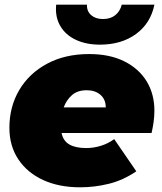

<svg xmlns="http://www.w3.org/2000/svg" viewBox="-20 -787 688 817"><path d="M321 10Q231 10 163.5 -21Q96 -52 58 -109Q20 -166 20 -243Q20 -333 62 -404Q104 -475 180.5 -516Q257 -557 359 -557Q447 -557 509 -526Q571 -495 604 -441Q637 -387 637 -316Q637 -291 633.5 -267Q630 -243 625 -221H242Q249 -187 275.5 -172Q302 -157 347 -157Q378 -157 409 -166.5Q440 -176 466 -195L560 -58Q504 -20 443.5 -5Q383 10 321 10ZM251 -330H430Q430 -364 407.5 -383.5Q385 -403 349 -403Q310 -403 286.5 -382.5Q263 -362 251 -330ZM405 -597Q347 -597 303 -617.5Q259 -638 236.5 -676.5Q214 -715 219 -767H350Q349 -739 368 -722.5Q387 -706 418 -706Q450 -706 470.5 -722.5Q491 -739 498 -767H637Q621 -688 559 -642.5Q497 -597 405 -597Z"/></svg>

Font: Montserrat Black
Style: Italic
Weight: 900
Italic angle: -11.3°
Designer: Julieta Ulanovsky
Foundry: Julieta Ulanovsky
Version: Version 9.000; ttfautohint (v1.8.4.7-5d5b)